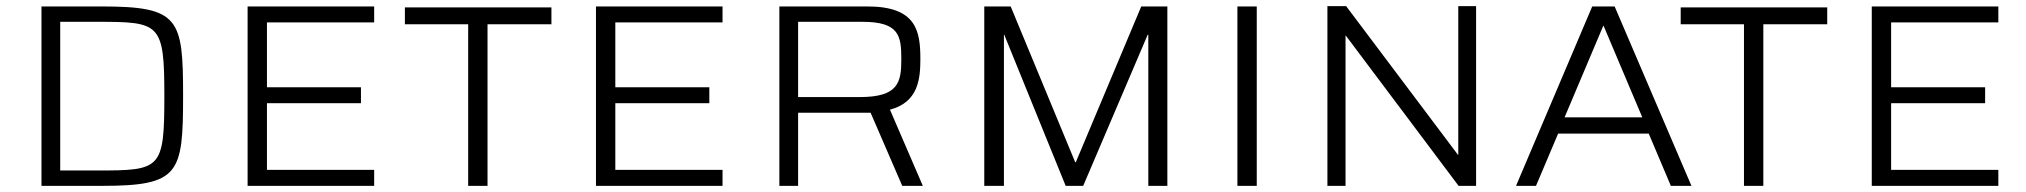

<svg xmlns="http://www.w3.org/2000/svg" viewBox="-20 -605 6595 625"><path d="M115 0H311C564 0 576 -39 576 -293C576 -545 564 -584 311 -584H115ZM176 -50V-534H296C501 -534 515 -530 515 -293C515 -54 504 -50 296 -50Z M786 0H1198V-52H849V-269H1155V-321H849V-532H1198V-584H786Z M1504 0H1567V-526H1775V-581H1298V-526H1504Z M1920 0H2332V-52H1983V-269H2289V-321H1983V-532H2332V-584H1920Z M2517 0H2578V-238H2814L2917 0H2984L2877 -248C2968 -272 2976 -346 2976 -412C2976 -503 2964 -584 2804 -584H2517ZM2578 -289V-534H2787C2907 -534 2914 -489 2914 -412C2914 -336 2904 -289 2778 -289Z M3184 0H3248V-492H3249L3449 0H3506L3716 -492H3718V0H3780V-584H3695L3482 -77H3480L3270 -584H3184Z M4008 0H4071V-584H4008Z M4301 0H4360V-489H4361L4728 0H4785V-585H4727V-101H4726L4362 -585H4301Z M4915 0H4980L5052 -170H5347L5419 0H5486L5236 -584H5163ZM5073 -223 5199 -521H5200L5326 -223Z M5657 0H5720V-526H5928V-581H5451V-526H5657Z M6073 0H6485V-52H6136V-269H6442V-321H6136V-532H6485V-584H6073Z"/></svg>

Font: Saira UNSAM Light SC
Style: Regular
Weight: 300
Designer: Hector Gatti with collaboration of the Omnibus-Type team
Foundry: Omnibus-Type
Version: Version 1.072;PS 001.072;hotconv 1.0.88;makeotf.lib2.5.64775